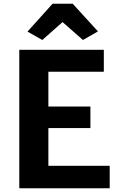

<svg xmlns="http://www.w3.org/2000/svg" viewBox="-20 -1010 645 1030"><path d="M83.5 0V-743H537V-625H239.5V-438.5H465V-323H239.5V-120.5H568.5V0ZM207 -795.5 127.5 -840.5 262 -990H370L505.5 -841.5L425 -795.5L315.5 -891.5Z"/></svg>

Font: Koeln Type Sans
Style: Bold
Weight: 700
Designer: Eben Sorkin
Foundry: Eben Sorkin
Version: Version 2.001